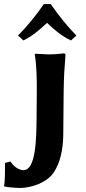

<svg xmlns="http://www.w3.org/2000/svg" viewBox="-55 -698 425 950"><path d="M127 -235 126 -116C125 -12 123 144 61 144C34 144 7 119 -3 101L-30 108C-30 141 -30 203 -35 221L-34 224C-27 228 26 232 44 232C102 232 176 205 209 158C242 111 257 44 258 -29L260 -246C261 -321 264 -363 269 -424C269 -431 266 -434 260 -434C246 -432 219 -429 191 -429C165 -429 139 -432 120 -432L117 -428C125 -385 128 -311 127 -235ZM323 -522C275 -571 234 -623 196 -678H162C129 -629 81 -569 34 -522L61 -498C105 -520 136 -546 178 -585C216 -548 248 -521 296 -498Z"/></svg>

Font: Libertinus Sans
Style: Bold
Weight: 700
Designer: Philipp H. Poll, Khaled Hosny
Foundry: Caleb Maclennan
Version: Version 7.050;RELEASE